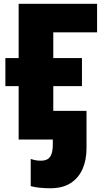

<svg xmlns="http://www.w3.org/2000/svg" viewBox="-20 -734 550 1010"><path d="M490.7 -713.9V-564H260.3V-428.7H411.1V-280.8H260.3V0H78.1V-280.8H8.3V-428.7H78.1V-713.9ZM245.1 256.3Q215.3 256.3 187.5 253.4Q159.7 250.5 141.6 245.1V102.1Q157.7 107.4 169.7 109.4Q181.6 111.3 196.3 111.3Q215.3 111.3 229.2 103.8Q243.2 96.2 250.5 77.1Q257.8 58.1 257.8 24.4V0H248.5V-150.9H435.1V46.4Q435.1 107.9 414.1 155.3Q393.1 202.6 351.1 229.5Q309.1 256.3 245.1 256.3Z"/></svg>

Font: Open Sans SemiCondensed ExtraBold
Style: Regular
Weight: 800
Width: 4
Designer: Monotype Design Team
Foundry: Monotype Imaging Inc.
Version: Version 3.000